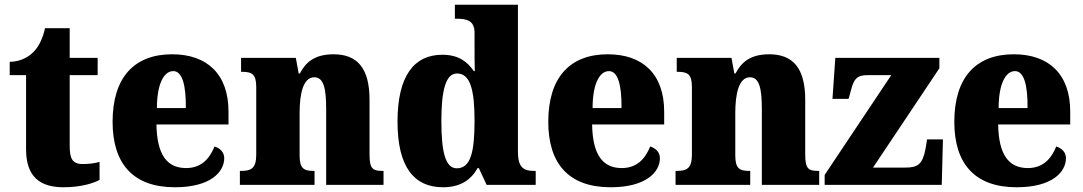

<svg xmlns="http://www.w3.org/2000/svg" viewBox="-20 -780 4570 810"><path d="M248 10C326 10 378 -9 400 -21V-97C380 -91 354 -88 329 -88C284 -88 274 -112 274 -167V-463H392V-536H274V-661H170C161 -619 144 -586 127 -567C109 -546 74 -520 21 -519V-463H90V-150C90 -32 151 10 248 10Z M718 10C869 10 926 -55 926 -113C926 -138 908 -155 885 -162C864 -110 829 -71 765 -71C684 -71 642 -128 640 -255H944V-309C944 -467 854 -551 706 -551C547 -551 455 -454 455 -266C455 -91 540 10 718 10ZM764 -324H642C642 -425 671 -480 711 -480C748 -480 765 -424 764 -324Z M992 0H1307V-59H1303C1262 -59 1244 -69 1244 -124V-303C1244 -382 1258 -454 1306 -454C1346 -454 1356 -405 1356 -320V0H1598V-59H1594C1552 -59 1539 -68 1539 -129V-359C1539 -493 1487 -551 1387 -551C1304 -551 1268 -514 1245 -470H1240L1228 -536H997V-477H1001C1042 -477 1061 -468 1061 -413V-127C1061 -68 1038 -59 996 -59H992Z M1849 10C1922 10 1967 -21 1995 -71H2000L2033 0H2240V-59H2232C2186 -59 2165 -77 2165 -140V-760H1899V-701H1907C1948 -701 1982 -694 1982 -642V-593C1982 -554 1982 -510 1983 -480H1979C1952 -519 1915 -549 1846 -549C1727 -549 1657 -460 1657 -267C1657 -75 1727 10 1849 10ZM1907 -70C1860 -70 1842 -136 1842 -269C1842 -398 1860 -470 1908 -470C1965 -470 1982 -398 1982 -270C1982 -137 1965 -70 1907 -70Z M2556 10C2707 10 2764 -55 2764 -113C2764 -138 2746 -155 2723 -162C2702 -110 2667 -71 2603 -71C2522 -71 2480 -128 2478 -255H2782V-309C2782 -467 2692 -551 2544 -551C2385 -551 2293 -454 2293 -266C2293 -91 2378 10 2556 10ZM2602 -324H2480C2480 -425 2509 -480 2549 -480C2586 -480 2603 -424 2602 -324Z M2830 0H3145V-59H3141C3100 -59 3082 -69 3082 -124V-303C3082 -382 3096 -454 3144 -454C3184 -454 3194 -405 3194 -320V0H3436V-59H3432C3390 -59 3377 -68 3377 -129V-359C3377 -493 3325 -551 3225 -551C3142 -551 3106 -514 3083 -470H3078L3066 -536H2835V-477H2839C2880 -477 2899 -468 2899 -413V-127C2899 -68 2876 -59 2834 -59H2830Z M3459 0H3953L3958 -192H3891L3885 -154C3872 -86 3852 -73 3799 -73H3663L3943 -492V-536H3504L3492 -363H3560L3570 -399C3583 -454 3602 -463 3642 -463H3740L3459 -42Z M4269 10C4420 10 4477 -55 4477 -113C4477 -138 4459 -155 4436 -162C4415 -110 4380 -71 4316 -71C4235 -71 4193 -128 4191 -255H4495V-309C4495 -467 4405 -551 4257 -551C4098 -551 4006 -454 4006 -266C4006 -91 4091 10 4269 10ZM4315 -324H4193C4193 -425 4222 -480 4262 -480C4299 -480 4316 -424 4315 -324Z"/></svg>

Font: Noto Serif Devanagari SemiCondensed Black
Style: Regular
Weight: 900
Width: 4
Designer: Universal Thirst, Indian Type Foundry and the Monotype Design Team
Foundry: Monotype Imaging Inc.
Version: Version 2.004